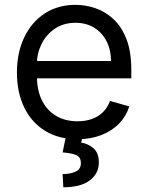

<svg xmlns="http://www.w3.org/2000/svg" viewBox="-20 -573 622 806"><path d="M305.4 11.4Q226.6 11.4 169.6 -23.6Q112.6 -58.6 81.9 -121.6Q51.1 -184.7 51.1 -268.5Q51.1 -352.3 81.9 -416.4Q112.6 -480.5 167.8 -516.5Q223 -552.6 296.9 -552.6Q339.5 -552.6 381 -538.4Q422.6 -524.1 456.7 -492.4Q490.8 -460.6 511 -408.4Q531.2 -356.2 531.2 -279.8V-244.3H110.8V-316.8H446Q446 -362.9 427.7 -399.1Q409.4 -435.4 375.9 -456.3Q342.3 -477.3 296.9 -477.3Q246.8 -477.3 210.4 -452.6Q174 -427.9 154.5 -388.5Q134.9 -349.1 134.9 -304V-255.7Q134.9 -193.9 156.4 -151.1Q177.9 -108.3 216.3 -86.1Q254.6 -63.9 305.4 -63.9Q338.4 -63.9 365.2 -73.3Q392 -82.7 411.6 -101.7Q431.1 -120.7 441.8 -149.1L522.7 -126.4Q509.9 -85.2 479.8 -54.2Q449.6 -23.1 405.2 -5.9Q360.8 11.4 305.4 11.4ZM257.1 -2.8H326.7L321 25.6Q348.7 29.8 371.8 48.8Q394.9 67.8 394.9 109.4Q394.9 155.2 357.1 184.1Q319.2 213.1 245.7 213.1L242.9 157.7Q275.9 157.7 297.8 147.2Q319.6 136.7 319.6 112.2Q319.6 87.7 301.5 78.8Q283.4 70 242.9 66.8Z"/></svg>

Font: InterMG
Style: Regular
Weight: 400
Designer: Rasmus Andersson
Foundry: rsms
Version: Version 3.019;December 26, 2023;FontCreator 15.0.0.2955 64-b